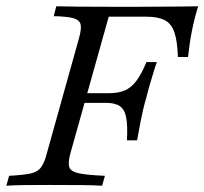

<svg xmlns="http://www.w3.org/2000/svg" viewBox="-25 -591 650 611"><path d="M-4.8 0 4 -31.5Q48.4 -33.9 71.4 -38.7Q94.4 -43.5 105.2 -58.1Q116.1 -72.6 123.4 -100.8L226.6 -470.2Q234.7 -499.2 231.5 -513.3Q228.2 -527.4 208.5 -533.1Q188.7 -538.7 146 -539.5L154 -571Q182.3 -570.2 228.6 -569.8Q275 -569.4 338.7 -569.4Q377.4 -569.4 414.1 -569.4Q450.8 -569.4 484.7 -569.8Q518.5 -570.2 548.8 -570.2Q579 -570.2 605.6 -571Q593.5 -532.3 585.9 -493.5Q578.2 -454.8 573.4 -409.7H541.1Q539.5 -459.7 530.2 -487.5Q521 -515.3 499.6 -526.6Q478.2 -537.9 441.1 -537.9H321L198.4 -100.8Q191.1 -72.6 195.6 -58.9Q200 -45.2 226.2 -39.5Q252.4 -33.9 308.9 -31.5L300 0Q275 -1.6 232.3 -2Q189.5 -2.4 133.9 -2.4Q88.7 -2.4 53.6 -2Q18.5 -1.6 -4.8 0ZM218.5 -263.7 227.4 -294.4H404.8L396 -263.7ZM379 -144.4Q381.5 -191.1 376.6 -216.9Q371.8 -242.7 356.5 -253.2Q341.1 -263.7 312.1 -263.7L320.2 -294.4Q351.6 -294.4 372.2 -303.2Q392.7 -312.1 408.9 -333.5Q425 -354.8 441.1 -393.5H474.2Q471 -385.5 465.3 -366.9Q459.7 -348.4 452.8 -325.4Q446 -302.4 440.3 -279Q435.5 -263.7 430.6 -242.7Q425.8 -221.8 421 -197.2Q416.1 -172.6 411.3 -144.4Z"/></svg>

Font: Playfair 5pt SemiExpanded Light 12pt
Style: Italic
Weight: 300
Italic angle: -15.6°
Version: Version 2.000;gftools[0.9.28]